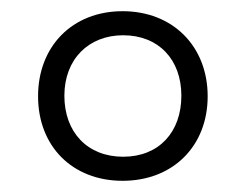

<svg xmlns="http://www.w3.org/2000/svg" viewBox="-20 -745 440 343"><path d="M199 -422C289 -422 351 -484 351 -573C351 -662 289 -725 199 -725C109 -725 48 -662 48 -573C48 -484 109 -422 199 -422ZM200 -465C136 -465 95 -509 95 -574C95 -639 138 -682 200 -682C263 -682 304 -639 304 -574C304 -509 264 -465 200 -465Z"/></svg>

Font: Noto Serif Telugu Light
Style: Regular
Weight: 300
Designer: Jelle Bosma - Monotype Design Team
Foundry: Monotype Imaging Inc.
Version: Version 2.005